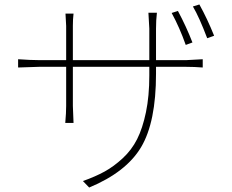

<svg xmlns="http://www.w3.org/2000/svg" viewBox="-20 -797 1040 859"><path d="M841 -607 811 -596Q783 -675 748 -739L776 -748Q813 -679 841 -607ZM678 -528H814L887 -532V-495Q850 -498 814 -498H678V-467Q678 -251 611.5 -139Q545 -27 379 42L351 13Q407 -7 448 -29.5Q489 -52 529 -89Q569 -126 593.5 -174.5Q618 -223 633 -295Q648 -367 648 -459V-498H306V-323L309 -247H272Q276 -292 276 -323V-498H153L61 -495V-532Q118 -528 153 -528H276V-681L273 -736H309Q306 -711 306 -682V-528H648V-669L644 -740H682Q678 -707 678 -669ZM843 -768 872 -777Q908 -712 938 -637L907 -626Q871 -721 843 -768Z"/></svg>

Font: Noto Sans Korean Thin
Style: Regular
Weight: 250
Designer: Ryoko NISHIZUKA  (kana & ideographs); Paul D. Hunt (Latin, Greek & Cyrillic); Wenlong ZHANG  (bopomofo); Sandoll Communi
Foundry: Adobe Systems Incorporated
Version: Version 1.0001;PS 1;hotconv 1.0.78;makeotf.lib2.5.61930